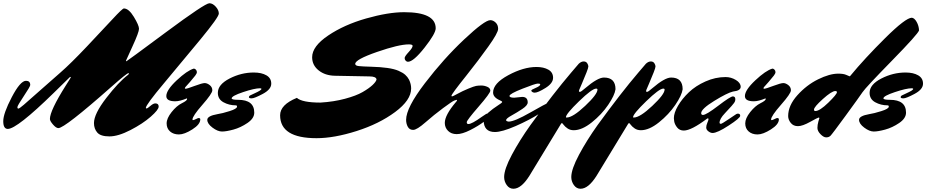

<svg xmlns="http://www.w3.org/2000/svg" viewBox="-128 -795 5698 1181"><path d="M634 -743Q664 -743 695.5 -691Q727 -639 727 -618Q727 -597 687 -510L647 -422Q647 -418 649.5 -418Q652 -418 892.5 -596.5Q1133 -775 1160 -775Q1180 -775 1199 -754Q1218 -733 1218 -711.5Q1218 -690 1106 -554Q994 -418 881.5 -284Q769 -150 769 -131Q769 -128 774 -128Q779 -128 797 -143.5Q815 -159 827 -159Q848 -159 848 -139.5Q848 -120 799 -77Q750 -34 674.5 5Q599 44 545 44Q491 44 470.5 20.5Q450 -3 450 -38Q450 -94 525.5 -192Q601 -290 660 -335Q665 -340 665 -342.5Q665 -345 662 -345Q652 -345 556 -260Q270 -7 231 -7Q217 -7 198 -29Q179 -51 179 -63Q179 -114 276 -268Q308 -318 308 -320L305 -322Q303 -322 300 -319L203 -224Q-24 -2 -80 -2Q-108 -2 -108 -49.5Q-108 -97 -55.5 -197.5Q-3 -298 32 -298Q58 -298 58 -272Q58 -263 18.5 -204Q-21 -145 -21 -136Q-21 -127 -15 -127Q-9 -127 19 -151Q47 -175 115.5 -236Q184 -297 245 -350Q306 -403 405.5 -508Q505 -613 565 -678Q625 -743 634 -743Z M1064 -373Q1071 -373 1077 -366.5Q1083 -360 1083 -351.5Q1083 -343 1073 -330Q1034 -282 1021.5 -269.5Q1009 -257 1009 -253Q1009 -249 1015.5 -249Q1022 -249 1069 -266.5Q1116 -284 1131 -284Q1146 -284 1162 -271.5Q1178 -259 1178 -239.5Q1178 -220 1117 -150.5Q1056 -81 1056 -60Q1056 -56 1059 -56Q1064 -56 1077 -62.5Q1090 -69 1093 -69Q1104 -69 1104 -61Q1104 -30 1055 1Q1006 32 972.5 32Q939 32 918 13.5Q897 -5 897 -36Q897 -67 927.5 -105.5Q958 -144 990.5 -160Q1023 -176 1023 -186Q1023 -189 1022 -190Q978 -172 950 -172Q895 -172 895 -204Q895 -241 959 -301Q1023 -361 1064 -373Z M1323 -147Q1281 -147 1246.5 -166Q1212 -185 1212 -224Q1212 -275 1284 -312Q1356 -349 1433 -349Q1481 -349 1511 -331.5Q1541 -314 1540.5 -279.5Q1540 -245 1488.5 -217.5Q1437 -190 1420 -190Q1403 -190 1403 -197Q1403 -204 1409.5 -207.5Q1416 -211 1438 -221Q1460 -231 1470 -237.5Q1480 -244 1480 -248Q1480 -252 1471 -252Q1438 -252 1367.5 -228.5Q1297 -205 1297 -190Q1297 -181 1337 -181Q1436 -181 1436 -102Q1436 -67 1394 -38.5Q1352 -10 1308 2Q1264 14 1237.5 14Q1211 14 1179 -10Q1147 -34 1147 -58Q1147 -82 1210 -93Q1238 -97 1284 -111.5Q1330 -126 1330 -139Q1330 -147 1323 -147Z M2144 -325 1933 -329Q1872 -330 1832 -362Q1792 -394 1792 -443Q1792 -510 1890.5 -576.5Q1989 -643 2124.5 -681.5Q2260 -720 2358 -720Q2552 -720 2552 -621Q2552 -589 2483.5 -502Q2415 -415 2381 -415Q2374 -415 2367.5 -421.5Q2361 -428 2361 -438Q2361 -448 2385.5 -474.5Q2410 -501 2410 -513Q2410 -522 2387 -522Q2325 -522 2191 -475.5Q2057 -429 2057 -402Q2057 -391 2079 -388.5Q2101 -386 2157 -384.5Q2213 -383 2255 -377Q2297 -371 2323.5 -359.5Q2350 -348 2364.5 -335Q2379 -322 2388 -305Q2401 -278 2401 -251Q2401 -179 2302.5 -106Q2204 -33 2065.5 11Q1927 55 1819 55Q1595 55 1595 -86Q1595 -151 1698 -193Q1731 -164 1843 -164Q1925 -169 1994 -187.5Q2063 -206 2102 -228.5Q2141 -251 2163 -271.5Q2185 -292 2188 -306Q2186 -325 2144 -325Z M2608 -39Q2608 -87 2677 -168Q2683 -174 2683 -177.5Q2683 -181 2681 -181Q2679 -181 2666.5 -176.5Q2654 -172 2598 -130.5Q2542 -89 2489 -42.5Q2436 4 2413.5 4Q2391 4 2380.5 -15Q2370 -34 2370 -58Q2370 -132 2485.5 -283Q2601 -434 2727 -552.5Q2853 -671 2888 -671Q2905 -671 2920.5 -656.5Q2936 -642 2936 -617.5Q2936 -593 2876 -509Q2816 -425 2742 -332Q2649 -216 2649 -206Q2649 -202 2653 -202Q2657 -202 2687 -218.5Q2717 -235 2752 -249.5Q2787 -264 2800.5 -266.5Q2814 -269 2832.5 -269Q2851 -269 2869.5 -261Q2888 -253 2888 -237.5Q2888 -222 2815.5 -138.5Q2743 -55 2743 -43.5Q2743 -32 2753 -32Q2774 -32 2835 -76Q2858 -92 2862 -94Q2866 -96 2871 -96Q2885 -96 2885 -82Q2885 -74 2849.5 -47Q2814 -20 2764.5 5Q2715 30 2681.5 30Q2648 30 2628 10Q2608 -10 2608 -39Z M3035 -194 3084 -199Q3118 -199 3118 -165Q3118 -147 3085 -125Q3052 -103 3018.5 -84.5Q2985 -66 2985 -56Q2985 -49 3001 -47Q3036 -47 3134 -103Q3232 -159 3239 -159Q3253 -159 3253 -145Q3252 -135 3189.5 -95.5Q3127 -56 3043.5 -19.5Q2960 17 2916 17Q2847 17 2847 -56Q2847 -77 2875.5 -102Q2904 -127 2932.5 -145Q2961 -163 2961 -167.5Q2961 -172 2947 -178Q2905 -196 2905 -226Q2905 -282 2998.5 -332.5Q3092 -383 3172 -383Q3216 -383 3245 -366.5Q3274 -350 3274 -316.5Q3274 -283 3227.5 -254Q3181 -225 3161 -225Q3153 -225 3146.5 -229Q3140 -233 3140 -238Q3140 -243 3167.5 -254.5Q3195 -266 3195 -276Q3195 -281 3180.5 -281Q3166 -281 3086 -249.5Q3006 -218 3006 -205Q3006 -194 3035 -194Z M2973 294Q2973 246 3020.5 157Q3068 68 3135 -26Q3279 -224 3385 -348L3432 -403Q3447 -417 3462 -417Q3477 -417 3484 -406Q3491 -395 3491 -386.5Q3491 -378 3479.5 -349Q3468 -320 3452 -282.5Q3436 -245 3434.5 -241.5Q3433 -238 3433 -234Q3433 -230 3439.5 -230Q3446 -230 3471 -252Q3548 -318 3587 -318Q3658 -318 3658 -246Q3653 -209 3613 -150Q3573 -91 3512.5 -42.5Q3452 6 3401 6Q3379 6 3363 -5Q3347 -16 3339 -27Q3331 -38 3328.5 -38Q3326 -38 3322.5 -33Q3319 -28 3128 287Q3078 366 3030 366Q3005 366 2989 343.5Q2973 321 2973 294ZM3539 -250Q3514 -250 3433.5 -172Q3353 -94 3353 -74Q3353 -72 3357 -72Q3395 -72 3471 -143.5Q3547 -215 3547 -244Q3547 -250 3539 -250Z M3386 294Q3386 246 3433.5 157Q3481 68 3548 -26Q3692 -224 3798 -348L3845 -403Q3860 -417 3875 -417Q3890 -417 3897 -406Q3904 -395 3904 -386.5Q3904 -378 3892.5 -349Q3881 -320 3865 -282.5Q3849 -245 3847.5 -241.5Q3846 -238 3846 -234Q3846 -230 3852.5 -230Q3859 -230 3884 -252Q3961 -318 4000 -318Q4071 -318 4071 -246Q4066 -209 4026 -150Q3986 -91 3925.5 -42.5Q3865 6 3814 6Q3792 6 3776 -5Q3760 -16 3752 -27Q3744 -38 3741.5 -38Q3739 -38 3735.5 -33Q3732 -28 3541 287Q3491 366 3443 366Q3418 366 3402 343.5Q3386 321 3386 294ZM3952 -250Q3927 -250 3846.5 -172Q3766 -94 3766 -74Q3766 -72 3770 -72Q3808 -72 3884 -143.5Q3960 -215 3960 -244Q3960 -250 3952 -250Z M4298 -40Q4298 -35 4305 -33Q4312 -33 4353.5 -61.5Q4395 -90 4400.5 -93Q4406 -96 4411 -96Q4425 -96 4425 -82.5Q4425 -69 4354.5 -23Q4284 23 4255 23Q4243 23 4229.5 13Q4216 3 4216 -10.5Q4216 -24 4223 -40Q4230 -56 4230 -61.5Q4230 -67 4227 -67Q4224 -67 4221 -65Q4124 8 4078 8Q4052 8 4037 -11Q4022 -30 4019 -49L4017 -68Q4017 -101 4042.5 -144.5Q4068 -188 4109.5 -227.5Q4151 -267 4211.5 -294Q4272 -321 4335 -321Q4369 -321 4398.5 -303Q4428 -285 4428 -261Q4428 -237 4381 -232Q4346 -224 4265.5 -174.5Q4185 -125 4185 -99Q4185 -88 4196 -88Q4216 -88 4290.5 -145Q4365 -202 4380 -202Q4395 -202 4395 -184Q4395 -171 4385.5 -159.5Q4376 -148 4372 -143Q4364 -133 4331 -98.5Q4298 -64 4298 -40Z M4623 -373Q4630 -373 4636 -366.5Q4642 -360 4642 -351.5Q4642 -343 4632 -330Q4593 -282 4580.5 -269.5Q4568 -257 4568 -253Q4568 -249 4574.5 -249Q4581 -249 4628 -266.5Q4675 -284 4690 -284Q4705 -284 4721 -271.5Q4737 -259 4737 -239.5Q4737 -220 4676 -150.5Q4615 -81 4615 -60Q4615 -56 4618 -56Q4623 -56 4636 -62.5Q4649 -69 4652 -69Q4663 -69 4663 -61Q4663 -30 4614 1Q4565 32 4531.5 32Q4498 32 4477 13.5Q4456 -5 4456 -36Q4456 -67 4486.5 -105.5Q4517 -144 4549.5 -160Q4582 -176 4582 -186Q4582 -189 4581 -190Q4537 -172 4509 -172Q4454 -172 4454 -204Q4454 -241 4518 -301Q4582 -361 4623 -373Z M4912 -68Q4912 -72 4907.5 -72Q4903 -72 4855.5 -45.5Q4808 -19 4780 -19Q4752 -19 4736 -39Q4720 -59 4720 -81Q4720 -146 4776.5 -209Q4833 -272 4904 -307Q4975 -342 5028 -342Q5061 -342 5078 -334Q5095 -326 5097 -326H5099Q5101 -326 5101 -327Q5190 -435 5316.5 -560.5Q5443 -686 5481 -686Q5497 -684 5510.5 -660Q5524 -636 5525 -608Q5519 -586 5358 -421.5Q5197 -257 5177.5 -228Q5158 -199 5074 -84Q4990 31 4980 40.5Q4970 50 4954 50Q4938 50 4919 30.5Q4900 11 4900 -8Q4900 -27 4906 -48ZM5010 -235Q4988 -235 4933.5 -186Q4879 -137 4879 -121Q4879 -112 4887 -112Q4914 -112 4967 -163.5Q5020 -215 5020 -228Q5020 -235 5010 -235Z M5332 -147Q5290 -147 5255.5 -166Q5221 -185 5221 -224Q5221 -275 5293 -312Q5365 -349 5442 -349Q5490 -349 5520 -331.5Q5550 -314 5549.5 -279.5Q5549 -245 5497.5 -217.5Q5446 -190 5429 -190Q5412 -190 5412 -197Q5412 -204 5418.5 -207.5Q5425 -211 5447 -221Q5469 -231 5479 -237.5Q5489 -244 5489 -248Q5489 -252 5480 -252Q5447 -252 5376.5 -228.5Q5306 -205 5306 -190Q5306 -181 5346 -181Q5445 -181 5445 -102Q5445 -67 5403 -38.5Q5361 -10 5317 2Q5273 14 5246.5 14Q5220 14 5188 -10Q5156 -34 5156 -58Q5156 -82 5219 -93Q5247 -97 5293 -111.5Q5339 -126 5339 -139Q5339 -147 5332 -147Z"/></svg>

Font: Mrs Sheppards
Style: Regular
Weight: 400
Version: Version 1.000